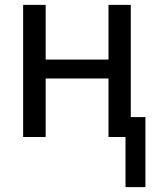

<svg xmlns="http://www.w3.org/2000/svg" viewBox="-20 -558 651 782"><path d="M491.2 -81.1H572.3V204.1H491.2ZM74.2 0V-538.1H166V-315.4H421.9V-538.1H512.7V0H421.9V-238.3H166V0Z"/></svg>

Font: Gothic A1 Medium
Style: Regular
Weight: 500
Designer: HanYang I&C Co.,Ltd.
Foundry: HanYang I&C Co.,Ltd.
Version: Version 2.50